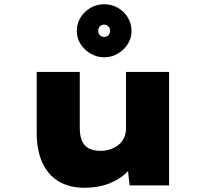

<svg xmlns="http://www.w3.org/2000/svg" viewBox="-20 -874 981 905"><path d="M378 11Q308 11 257.5 -18.5Q207 -48 180 -106.5Q153 -165 153 -248V-535H356V-272Q356 -235 366 -211Q376 -187 398 -175Q420 -163 455 -163Q479 -163 500.5 -170.5Q522 -178 538.5 -191Q555 -204 564.5 -224Q574 -244 574 -267V-535H777V0H591L579 -108L617 -120Q605 -87 572.5 -56.5Q540 -26 490.5 -7.5Q441 11 378 11ZM471 -604Q437 -604 407.5 -621Q378 -638 360 -666Q342 -694 342 -728Q342 -763 359.5 -791.5Q377 -820 406.5 -837Q436 -854 471 -854Q507 -854 536 -837Q565 -820 582.5 -791.5Q600 -763 600 -728Q600 -694 582 -666Q564 -638 535 -621Q506 -604 471 -604ZM471 -700Q483 -700 491 -708Q499 -716 499 -728Q499 -741 491 -749.5Q483 -758 471 -758Q459 -758 451 -750Q443 -742 443 -729Q443 -716 451 -708Q459 -700 471 -700Z"/></svg>

Font: Lexend Peta Black
Style: Regular
Weight: 900
Version: Version 1.007